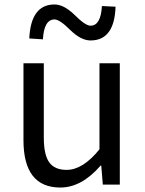

<svg xmlns="http://www.w3.org/2000/svg" viewBox="-20 -826 647 859"><path d="M85 -199V-543H176V-210Q176 -134 200 -100Q224 -66 278 -66Q351 -66 425 -158V-543H516V0H440L433 -85H430Q345 13 250 13Q85 13 85 -199ZM294 -692Q247 -739 224 -739Q177 -739 172 -650L111 -654Q118 -806 224 -806Q266 -806 314 -759Q362 -711 385 -711Q431 -711 436 -799L497 -796Q492 -645 385 -645Q342 -645 294 -692Z"/></svg>

Font: Source Han Sans K Regular
Style: Regular
Weight: 400
Designer: Ryoko NISHIZUKA  (kana & ideographs); Paul D. Hunt (Latin, Greek & Cyrillic); Wenlong ZHANG  (bopomofo); Sandoll Communi
Foundry: Adobe Systems Incorporated
Version: Version 1.00 July 18, 2014, initial release